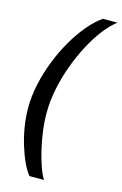

<svg xmlns="http://www.w3.org/2000/svg" viewBox="-146 -799 704 1112"><g transform="rotate(15 206.5 -243.0)"><path d="M151 252Q130 227 110.5 185Q91 143 75 90.5Q59 38 50 -18Q41 -74 41 -127Q41 -198 57 -271.5Q73 -345 101 -416Q129 -487 165.5 -549.5Q202 -612 243 -660.5Q284 -709 326 -738H413Q375 -709 337.5 -660.5Q300 -612 267 -549.5Q234 -487 208 -416.5Q182 -346 167 -272Q152 -198 152 -127Q152 -74 159.5 -18Q167 38 179.5 90.5Q192 143 207 185Q222 227 238 252Z"/></g></svg>

Font: Gantari SemiBold
Style: Italic
Weight: 600
Italic angle: -10°
Designer: Anugrah Pasau
Foundry: Lafontype
Version: Version 1.000